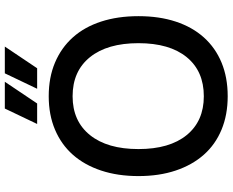

<svg xmlns="http://www.w3.org/2000/svg" viewBox="-104 -844 964 796"><g transform="rotate(-90 378.0 -446.0)"><path d="M377 16Q300 16 238.5 -9.5Q177 -35 134.5 -83Q92 -131 69 -199.5Q46 -268 46 -354Q46 -440 69 -509Q92 -578 134.5 -626Q177 -674 238.5 -700Q300 -726 377 -726Q455 -726 516.5 -700Q578 -674 621 -626Q664 -578 686.5 -509Q709 -440 709 -354Q709 -268 686.5 -199.5Q664 -131 621 -83Q578 -35 516.5 -9.5Q455 16 377 16ZM377 -83Q481 -83 539 -154Q597 -225 597 -354Q597 -483 539 -555Q481 -627 377 -627Q274 -627 216 -555Q158 -483 158 -354Q158 -225 216 -154Q274 -83 377 -83ZM262 -774 326 -908H437L347 -774ZM408 -774 472 -908H583L493 -774Z"/></g></svg>

Font: Geist Med
Style: Regular
Weight: 400
Designer: Basement.studio, Andrés Briganti, Mateo Zaragoza
Foundry: Basement.studio, Vercel, Andrés Briganti, Guido Ferreyra, Mateo Zaragoza
Version: Version 1.401